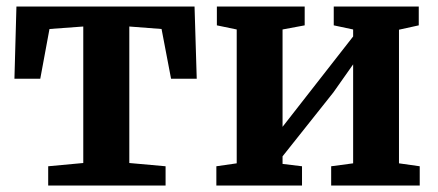

<svg xmlns="http://www.w3.org/2000/svg" viewBox="-20 -576 1360 596"><path d="M129.6 0V-59.9L238.5 -70V-493.7L133.6 -486L105 -331.6H24.8L31 -555.7H583.9L590.7 -331.6H511L481.5 -486L381.4 -493.7V-70L494 -59.9V0Z M651.6 0V-59.9L714.8 -69V-484.5L653.2 -497.3V-555.7H925.8V-497.3L857.1 -484.5V-182.3L917.2 -259.3L1076.2 -462.8V-484.5L1016 -497.3V-555.7H1279.9V-497.3L1218.5 -483.8V-69L1282.9 -59.9V0H1008V-59.9L1076.2 -69V-376.2L1014.9 -289.2L857.1 -90.7V-67.2L917.5 -59.9V0Z"/></svg>

Font: Merriweather Light
Style: Regular
Weight: 300
Designer: Eben Sorkin
Foundry: Eben Sorkin
Version: Version 2.100